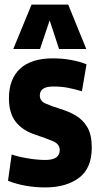

<svg xmlns="http://www.w3.org/2000/svg" viewBox="-20 -809 436 839"><path d="M15 -19 31 -134Q59 -124 101.5 -117Q144 -110 178 -110Q241 -110 241 -153Q241 -180 210.5 -192.5Q180 -205 133 -221Q78 -239 48.5 -277Q19 -315 19 -379Q19 -464 68 -509Q117 -554 211 -554Q252 -554 290.5 -547Q329 -540 358 -528L338 -410Q309 -419 279 -425Q249 -431 213 -431Q154 -431 154 -392Q154 -368 178 -357Q202 -346 244 -333Q281 -322 312 -303.5Q343 -285 362 -252.5Q381 -220 381 -164Q381 -73 324.5 -31.5Q268 10 179 10Q88 10 15 -19ZM38 -595 118 -789H278L357 -595H238L197 -720L155 -595Z"/></svg>

Font: Georama SemiCondensed
Style: Bold
Weight: 700
Width: 4
Designer: Jean-Baptiste Levee
Foundry: Production Type
Version: Version 1.000